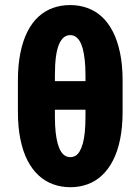

<svg xmlns="http://www.w3.org/2000/svg" viewBox="-20 -741 563 770"><path d="M261.2 -720.7Q297.9 -720.7 330.1 -709.2Q362.3 -697.8 388.2 -674.1Q414.1 -650.4 432.6 -614.3Q451.2 -578.1 461.4 -529.1Q471.7 -480 471.7 -418V-293.5Q471.7 -231.4 461.7 -182.4Q451.7 -133.3 433.1 -97.4Q414.6 -61.5 388.9 -37.6Q363.3 -13.7 331.1 -2Q298.8 9.8 262.2 9.8Q225.6 9.8 193.1 -2Q160.6 -13.7 134.8 -37.6Q108.9 -61.5 90.3 -97.4Q71.8 -133.3 61.8 -182.4Q51.8 -231.4 51.8 -293.5V-418Q51.8 -480 61.8 -529.1Q71.8 -578.1 90.1 -614.3Q108.4 -650.4 134.3 -674.1Q160.2 -697.8 192.4 -709.2Q224.6 -720.7 261.2 -720.7ZM261.2 -600.1Q247.1 -600.1 236.1 -591.3Q225.1 -582.5 216.8 -563.5Q208.5 -544.4 204.3 -513.4Q200.2 -482.4 200.2 -438.5V-415.5H322.8V-438.5Q322.8 -474.1 319.8 -500.7Q316.9 -527.3 311.8 -546.1Q306.6 -564.9 299.1 -576.9Q291.5 -588.9 282.2 -594.5Q272.9 -600.1 261.2 -600.1ZM262.2 -110.8Q272.9 -110.8 282.5 -116.2Q292 -121.6 299.3 -133.8Q306.6 -146 312 -165Q317.4 -184.1 320.1 -211.2Q322.8 -238.3 322.8 -274.4V-300.8H200.2V-274.4Q200.2 -238.3 203.1 -211.2Q206.1 -184.1 211.4 -165Q216.8 -146 224.4 -133.8Q231.9 -121.6 241.5 -116.2Q251 -110.8 262.2 -110.8Z"/></svg>

Font: Roboto Condensed ExtraBold
Style: Regular
Weight: 800
Designer: Christian Robertson
Foundry: Google
Version: Version 3.008; 2023